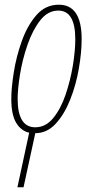

<svg xmlns="http://www.w3.org/2000/svg" viewBox="-20 -556 397 816"><path d="M54 240H80L130 10Q180 10 217 -30.5Q254 -71 278.5 -133Q303 -195 315 -264Q327 -333 327 -390Q327 -536 230 -536Q173 -536 134.5 -491.5Q96 -447 72.5 -381Q49 -315 38.5 -248Q28 -181 28 -136Q28 -69 48.5 -34.5Q69 0 104 8ZM130 -15Q55 -15 55 -136Q55 -177 65 -239.5Q75 -302 96.5 -364.5Q118 -427 150.5 -469Q183 -511 228 -511Q300 -511 300 -389Q300 -340 289.5 -276.5Q279 -213 258.5 -153Q238 -93 206 -54Q174 -15 130 -15Z"/></svg>

Font: Noto Sans Display Condensed Thin
Style: Italic
Weight: 250
Width: 3
Italic angle: -12°
Designer: Monotype Design Team
Foundry: Monotype Imaging Inc.
Version: Version 1.900